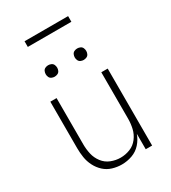

<svg xmlns="http://www.w3.org/2000/svg" viewBox="-220 -1028 1017 1145"><g transform="rotate(-30 288.0 -455.5)"><path d="M274 8Q311 8 346 -4.5Q381 -17 405.5 -44.5Q430 -72 442 -106V0H486V-530H442V-210Q442 -177 434.5 -144Q427 -111 406 -83.5Q385 -56 353.5 -43.5Q322 -31 288 -31Q255 -31 223 -43.5Q191 -56 170 -83.5Q149 -111 141.5 -144Q134 -177 134 -210V-530H91V-210Q91 -178 96 -146Q101 -114 116 -84.5Q131 -55 155 -33Q179 -11 210.5 -1.5Q242 8 274 8ZM388 -646Q399 -646 409 -650.5Q419 -655 423.5 -665Q428 -675 428 -685Q428 -696 423.5 -706Q419 -716 409 -720.5Q399 -725 388 -725Q378 -725 368 -720.5Q358 -716 353.5 -706Q349 -696 349 -685Q349 -675 353.5 -665Q358 -655 368 -650.5Q378 -646 388 -646ZM188 -646Q199 -646 209 -650.5Q219 -655 223.5 -665Q228 -675 228 -685Q228 -696 223.5 -706Q219 -716 209 -720.5Q199 -725 188 -725Q178 -725 168 -720.5Q158 -716 153.5 -706Q149 -696 149 -685Q149 -675 153.5 -665Q158 -655 168 -650.5Q178 -646 188 -646ZM138 -880H438V-919H138Z"/></g></svg>

Font: Iosevka Sparkle Extralight
Style: Regular
Weight: 200
Designer: Belleve Invis
Foundry: Belleve Invis
Version: Version 4.5.0; ttfautohint (v1.8.3)